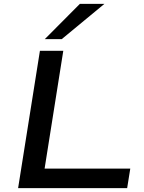

<svg xmlns="http://www.w3.org/2000/svg" viewBox="-20 -966 737 986"><path d="M73 0 185 -705H305L209 -100H649L633 0ZM210 -765 390 -946H516L297 -765Z"/></svg>

Font: Nunito Sans 10pt Expanded SemiBold
Style: Italic
Weight: 600
Width: 7
Italic angle: -9°
Designer: Vernon Adams
Foundry: Vernon Adams
Version: Version 3.101;gftools[0.9.27]